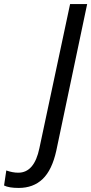

<svg xmlns="http://www.w3.org/2000/svg" viewBox="-172 -734 449 945"><path d="M-152 179 -141 105Q-110 116 -82 116Q-3 116 22 -5L173 -714H257L105 8Q84 103 38 147Q-8 191 -80 191Q-128 191 -152 179Z"/></svg>

Font: Noto Sans UI Narrow
Style: Italic
Weight: 400
Width: 4
Italic angle: -12°
Designer: Monotype Design Team
Foundry: Monotype Imaging Inc.
Version: Version 1.001